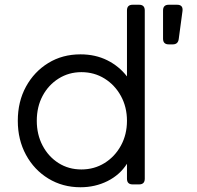

<svg xmlns="http://www.w3.org/2000/svg" viewBox="-20 -777 831 809"><path d="M319 12Q244 12 184 -24.5Q124 -61 89.5 -124.5Q55 -188 55 -268Q55 -349 89.5 -412Q124 -475 183.5 -511.5Q243 -548 319 -548Q382 -548 432 -523Q482 -498 515 -455V-733Q515 -757 539 -757H566Q590 -757 590 -733V-24Q590 0 566 0H539Q515 0 515 -24V-87Q485 -40 433 -14Q381 12 319 12ZM323 -63Q377 -63 420.5 -90Q464 -117 489.5 -163.5Q515 -210 515 -268Q515 -326 489.5 -372.5Q464 -419 420.5 -446Q377 -473 323 -473Q270 -473 227 -446Q184 -419 159.5 -373Q135 -327 135 -268Q135 -210 159.5 -163.5Q184 -117 226.5 -90Q269 -63 323 -63ZM691 -590Q667 -590 667 -614V-733Q667 -757 691 -757H726Q752 -757 749 -731L733 -612Q730 -590 708 -590Z"/></svg>

Font: Pitagon Sans Text
Style: Regular
Weight: 400
Designer: Travis Tran
Foundry: Pitagon
Version: Version 1.001; ttfautohint (v1.8.4.7-5d5b);gftools[0.9.26]